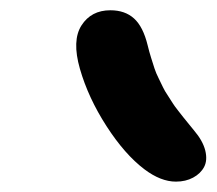

<svg xmlns="http://www.w3.org/2000/svg" viewBox="-20 -829 420 372"><path d="M320.8 -477.1Q291.5 -477.1 259.8 -501Q221.7 -529.8 186.3 -584.7Q150.9 -639.6 134.8 -695.8Q119.1 -750.5 137.9 -779.8Q156.7 -809.1 193.8 -809.1Q222.2 -809.1 239.7 -793.2Q257.3 -777.3 266.1 -741.2Q269 -729 272.7 -717.3Q276.4 -705.6 279.3 -696.5Q282.2 -687.5 287.6 -676.8Q293 -666 295.9 -659.7Q298.8 -653.3 305.7 -643.1Q312.5 -632.8 314.9 -628.7Q317.4 -624.5 325.4 -614.3Q333.5 -604 335.2 -601.8Q336.9 -599.6 345.9 -588.6Q355 -577.6 356 -576.2Q373 -556.2 377.7 -537.4Q382.3 -518.6 375.5 -505.6Q368.7 -492.7 354.2 -484.9Q339.8 -477.1 320.8 -477.1Z"/></svg>

Font: Shantell Sans Irregular Bouncy
Style: Italic
Weight: 500
Italic angle: -11.31°
Designer: Stephen Nixon, Anya Danilova, Shantell Martin
Foundry: Arrow Type
Version: Version 1.006;[9816181b4]